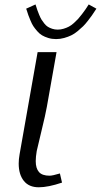

<svg xmlns="http://www.w3.org/2000/svg" viewBox="-20 -812 443 842"><path d="M145 -583.5H228L185.5 -343.8Q180.2 -312.5 161.1 -234.4Q142.1 -156.2 141.1 -149.9Q136.7 -124 136.7 -105.5Q136.7 -73.7 150.9 -57.6Q165 -41.5 197.3 -41.5Q210.4 -41.5 242.7 -51.3L252 -11.2Q191.4 9.3 149.9 9.3Q106.9 9.3 84.5 -18.8Q62 -46.9 62 -94.7Q62 -113.8 65.9 -135.3ZM232.9 -682.1Q246.1 -682.1 259 -686Q272 -689.9 282.2 -695.3Q292.5 -700.7 303.7 -710.7Q314.9 -720.7 322.3 -728.8Q329.6 -736.8 339.6 -750Q349.6 -763.2 355 -771Q360.4 -778.8 369.1 -792.5L402.8 -773.9Q401.4 -771.5 397.9 -766.6Q388.7 -752.4 383.1 -744.4Q377.4 -736.3 365.7 -721.2Q354 -706.1 344.5 -696.8Q335 -687.5 320.6 -675.5Q306.2 -663.6 292.5 -657Q278.8 -650.4 261.5 -645.5Q244.1 -640.6 225.8 -640.6Q207.5 -640.6 191.7 -645.5Q175.8 -650.4 164.3 -657.2Q152.8 -664.1 142.6 -676Q132.3 -688 126.2 -697.3Q120.1 -706.5 113.8 -721.7Q107.4 -736.8 104.5 -744.9Q101.6 -752.9 97.2 -767.1Q95.7 -772 94.7 -773.9L135.7 -792.5Q136.2 -791 137.2 -788.1Q141.6 -774.4 144 -767.1Q146.5 -759.8 151.9 -746.8Q157.2 -733.9 161.9 -726.3Q166.5 -718.8 174.1 -709.2Q181.6 -699.7 189.7 -694.6Q197.8 -689.5 209 -685.8Q220.2 -682.1 232.9 -682.1Z"/></svg>

Font: Resagnicto
Style: Italic
Weight: 500
Italic angle: -10°
Version: Version 0.999